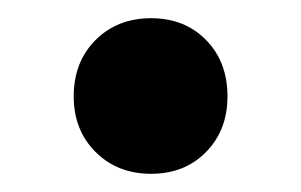

<svg xmlns="http://www.w3.org/2000/svg" viewBox="-20 -182 331 211"><path d="M61 -76Q61 -114 85 -138Q109 -162 146 -162Q183 -162 206.5 -138Q230 -114 230 -76Q230 -39 206.5 -15Q183 9 146 9Q109 9 85 -15Q61 -39 61 -76Z"/></svg>

Font: Sarabun
Style: Bold
Weight: 700
Designer: Suppakit Chalermlarp | Katatrad Co.,Ltd.
Foundry: Cadson Demak Co.,Ltd.
Version: Version 1.000; ttfautohint (v1.6)